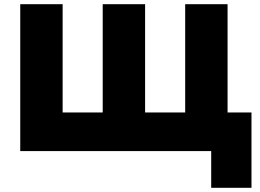

<svg xmlns="http://www.w3.org/2000/svg" viewBox="-20 -720 1241 915"><path d="M986.5 175V0H936.5V-184H1178.5V175ZM76.5 0V-700H278.5V-184H469.5V-700H671.5V-184H862.5V-700H1064.5V0Z"/></svg>

Font: Geologica Cursive Black
Style: Regular
Weight: 900
Designer: Sindre Bremnes, Frode Helland
Foundry: Monokrom Skriftforlag AS
Version: Version 1.010;gftools[0.9.28]